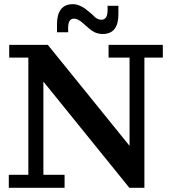

<svg xmlns="http://www.w3.org/2000/svg" viewBox="-20 -896 804 916"><path d="M252 -782.2Q252 -827.6 271 -851.8Q290 -876 327.1 -876Q343.8 -876 359.4 -869.4Q375 -862.8 383.1 -856.9Q391.1 -851.1 407.2 -837.9L420.9 -826.2Q429.2 -817.9 434.1 -813.5Q439 -809.1 447 -805.4Q455.1 -801.8 462.9 -801.8Q493.2 -801.8 493.2 -846.2V-868.2H544.9V-828.1Q544.9 -733.9 470.2 -733.9Q446.3 -733.9 428.2 -743.9Q410.2 -753.9 390.1 -772.9L376 -785.2Q352.1 -807.1 333 -807.1Q305.2 -807.1 305.2 -764.2V-742.2H252ZM22 0V-62H115.2V-621.1H23.9V-682.1H208L598.1 -200.2V-621.1H498V-682.1H756.8V-621.1H668.9V0H597.2L187 -506.8V-62H288.1V0Z"/></svg>

Font: Montagu Slab 144pt Medium
Style: Regular
Weight: 500
Designer: Florian Karsten
Foundry: Florian Karsten
Version: Version 1.000